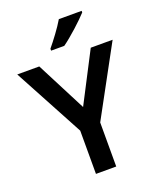

<svg xmlns="http://www.w3.org/2000/svg" viewBox="-168 -1038 938 1139"><g transform="rotate(-20 301.0 -469.0)"><path d="M488 -928V-938H344C318 -893 268 -827 237 -790V-778H320C370 -813 455 -891 488 -928ZM301 -399 139 -714H0L237 -273V0H365V-278L602 -714H464Z"/></g></svg>

Font: Noto Sans Gurmukhi SemiBold
Style: Regular
Weight: 600
Designer: Jelle Bosma - Monotype Design Team
Foundry: Monotype Imaging Inc.
Version: Version 2.004